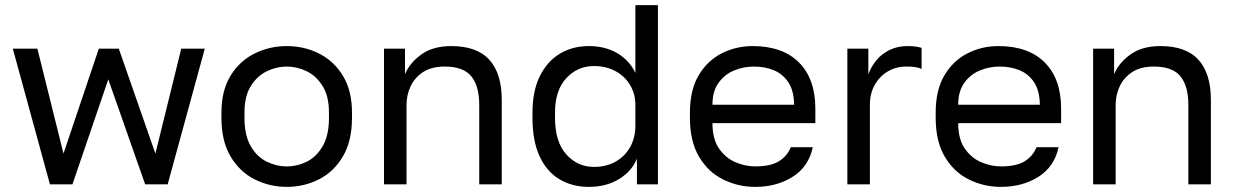

<svg xmlns="http://www.w3.org/2000/svg" viewBox="-20 -720 4825 750"><path d="M175 0 30 -530H126L228 -120L366 -530H444L587 -120L688 -530H780L635 0H547L403 -410L263 0Z M1100 10Q1033 10 974.5 -19.5Q916 -49 880.5 -109Q845 -169 845 -260V-280Q845 -366 880.5 -424Q916 -482 974.5 -511Q1033 -540 1100 -540Q1168 -540 1226 -511Q1284 -482 1319.5 -424Q1355 -366 1355 -280V-260Q1355 -169 1319.5 -109Q1284 -49 1226 -19.5Q1168 10 1100 10ZM1100 -70Q1141 -70 1178.5 -88.5Q1216 -107 1240.5 -149Q1265 -191 1265 -260V-280Q1265 -344 1240.5 -383.5Q1216 -423 1178.5 -441.5Q1141 -460 1100 -460Q1060 -460 1022 -441.5Q984 -423 959.5 -383.5Q935 -344 935 -280V-260Q935 -191 959.5 -149Q984 -107 1022 -88.5Q1060 -70 1100 -70Z M1480 0V-530H1562V-430Q1580 -474 1625.5 -507Q1671 -540 1743 -540Q1843 -540 1891.5 -486.5Q1940 -433 1940 -330V0H1852V-310Q1852 -384 1821 -422Q1790 -460 1717 -460Q1665 -460 1632 -438Q1599 -416 1583.5 -382Q1568 -348 1568 -310V0Z M2280 10Q2215 10 2165 -20Q2115 -50 2087.5 -110Q2060 -170 2060 -260V-280Q2060 -364 2088.5 -422Q2117 -480 2166.5 -510Q2216 -540 2280 -540Q2344 -540 2391.5 -512Q2439 -484 2462 -435V-700H2550V0H2468V-100Q2448 -51 2398 -20.5Q2348 10 2280 10ZM2300 -68Q2348 -68 2384.5 -88.5Q2421 -109 2441.5 -145.5Q2462 -182 2462 -230V-310Q2462 -353 2441.5 -387.5Q2421 -422 2384.5 -442Q2348 -462 2300 -462Q2236 -462 2192 -414.5Q2148 -367 2148 -280V-260Q2148 -166 2192 -117Q2236 -68 2300 -68Z M2930 10Q2863 10 2804.5 -19Q2746 -48 2710.5 -108Q2675 -168 2675 -260V-280Q2675 -368 2709 -425.5Q2743 -483 2799 -511.5Q2855 -540 2920 -540Q3037 -540 3101 -476Q3165 -412 3165 -295V-239H2763Q2763 -177 2788.5 -140Q2814 -103 2852.5 -86.5Q2891 -70 2930 -70Q2990 -70 3022.5 -90Q3055 -110 3069 -145H3155Q3139 -69 3076.5 -29.5Q3014 10 2930 10ZM2925 -460Q2884 -460 2847 -444.5Q2810 -429 2786.5 -396Q2763 -363 2763 -311H3082Q3081 -366 3059.5 -398.5Q3038 -431 3003 -445.5Q2968 -460 2925 -460Z M3290 0V-530H3372V-430Q3384 -462 3405 -486.5Q3426 -511 3456.5 -525.5Q3487 -540 3525 -540Q3545 -540 3557.5 -538Q3570 -536 3580 -533V-451Q3567 -456 3554.5 -458Q3542 -460 3520 -460Q3480 -460 3448 -441Q3416 -422 3397 -388.5Q3378 -355 3378 -310V0Z M3890 10Q3823 10 3764.5 -19Q3706 -48 3670.5 -108Q3635 -168 3635 -260V-280Q3635 -368 3669 -425.5Q3703 -483 3759 -511.5Q3815 -540 3880 -540Q3997 -540 4061 -476Q4125 -412 4125 -295V-239H3723Q3723 -177 3748.5 -140Q3774 -103 3812.5 -86.5Q3851 -70 3890 -70Q3950 -70 3982.5 -90Q4015 -110 4029 -145H4115Q4099 -69 4036.5 -29.5Q3974 10 3890 10ZM3885 -460Q3844 -460 3807 -444.5Q3770 -429 3746.5 -396Q3723 -363 3723 -311H4042Q4041 -366 4019.5 -398.5Q3998 -431 3963 -445.5Q3928 -460 3885 -460Z M4250 0V-530H4332V-430Q4350 -474 4395.5 -507Q4441 -540 4513 -540Q4613 -540 4661.5 -486.5Q4710 -433 4710 -330V0H4622V-310Q4622 -384 4591 -422Q4560 -460 4487 -460Q4435 -460 4402 -438Q4369 -416 4353.5 -382Q4338 -348 4338 -310V0Z"/></svg>

Font: Golos Text
Style: Regular
Weight: 400
Designer: A.Korolkova, Vitaly Kuzmin
Foundry: ParaType Ltd
Version: Version 2.004